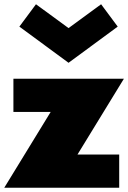

<svg xmlns="http://www.w3.org/2000/svg" viewBox="-21 -882 602 902"><path d="M42 -512H561L343 -156H539V0H-1L217 -356H42ZM301 -587 70 -757 148 -862 301 -750 454 -862 532 -757Z"/></svg>

Font: Spartan MB
Style: Regular
Weight: 900
Designer: Matt Bailey
Foundry: Matt Bailey
Version: Version 001.001